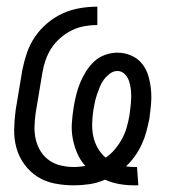

<svg xmlns="http://www.w3.org/2000/svg" viewBox="-20 -548 540 576"><path d="M382 8Q359 8 337 4Q315 0 295 -9Q272 1 248.5 4.5Q225 8 202 8Q172 8 144 2.5Q116 -3 93 -17.5Q70 -32 53.5 -54.5Q37 -77 29.5 -103.5Q22 -130 22.5 -159Q23 -188 27 -218L47 -338Q52 -363 60.5 -388.5Q69 -414 84.5 -437Q100 -460 122 -478.5Q144 -497 168.5 -508Q193 -519 219.5 -523.5Q246 -528 272 -528V-473Q253 -473 233.5 -469.5Q214 -466 195.5 -457Q177 -448 161 -434Q145 -420 134 -403Q123 -386 116.5 -367Q110 -348 107 -329L87 -209Q84 -188 83.5 -168Q83 -148 87.5 -129Q92 -110 102 -94Q112 -78 127.5 -67Q143 -56 162.5 -51.5Q182 -47 202 -47Q211 -47 219.5 -48Q228 -49 236 -50Q221 -67 212 -87.5Q203 -108 198.5 -131Q194 -154 195.5 -178Q197 -202 201 -226Q204 -245 208.5 -263Q213 -281 220 -298.5Q227 -316 237.5 -333Q248 -350 262.5 -363.5Q277 -377 295.5 -383.5Q314 -390 332 -390Q354 -390 373.5 -381.5Q393 -373 406 -357Q419 -341 425 -320.5Q431 -300 433 -278.5Q435 -257 433 -235Q431 -213 428 -191Q424 -172 419 -153Q414 -134 405.5 -115.5Q397 -97 385 -80Q373 -63 358 -49Q364 -48 370.5 -47.5Q377 -47 383 -47Q385 -47 387 -47Q389 -47 391 -47L395 8Q391 8 388 8Q385 8 382 8ZM297 -75Q313 -86 325 -100.5Q337 -115 346 -131.5Q355 -148 360 -165.5Q365 -183 368 -200Q370 -214 371.5 -227Q373 -240 373.5 -253.5Q374 -267 372.5 -280Q371 -293 367 -305Q363 -317 354 -326Q345 -335 332 -335Q320 -335 309.5 -327Q299 -319 291.5 -309Q284 -299 279.5 -287.5Q275 -276 271 -264.5Q267 -253 264.5 -241Q262 -229 260 -217Q257 -197 256.5 -177Q256 -157 260 -138.5Q264 -120 273.5 -103.5Q283 -87 297 -75Z"/></svg>

Font: Iosevka SS04 Light Oblique
Style: Regular
Weight: 300
Italic angle: -9°
Monospace: yes
Designer: Belleve Invis
Foundry: Belleve Invis
Version: Version 19.0.0; ttfautohint (v1.8.4)